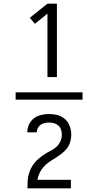

<svg xmlns="http://www.w3.org/2000/svg" viewBox="-20 -868 540 1056"><path d="M66 -320V-360H434V-320ZM241 -444V-793L172 -737L144 -770L241 -848H293V-444ZM131 168V167Q131 149 132 130Q133 111 137.5 93Q142 75 150.5 58Q159 41 171 26.5Q183 12 197.5 0.5Q212 -11 227.5 -21Q243 -31 260 -39.5Q277 -48 290.5 -60.5Q304 -73 312 -90.5Q320 -108 320 -127Q320 -141 316 -154Q312 -167 302 -176.5Q292 -186 278.5 -190Q265 -194 251 -194Q239 -194 226.5 -191.5Q214 -189 204 -182Q194 -175 188 -164Q182 -153 182 -141V-140H130V-142Q130 -164 140 -184.5Q150 -205 167.5 -218Q185 -231 207 -236Q229 -241 251 -241Q275 -241 298 -234.5Q321 -228 338.5 -212Q356 -196 364 -173Q372 -150 372 -127Q372 -107 366 -87Q360 -67 347.5 -51Q335 -35 318.5 -22.5Q302 -10 285 0.5Q268 11 251 22.5Q234 34 220.5 49Q207 64 198 82.5Q189 101 186 121H370V168Z"/></svg>

Font: Iosevka Fixed Light
Style: Regular
Weight: 300
Monospace: yes
Designer: Belleve Invis
Foundry: Belleve Invis
Version: Version 32.3.0